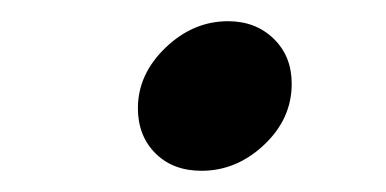

<svg xmlns="http://www.w3.org/2000/svg" viewBox="-20 -486 364 181"><path d="M110 -384Q110 -416 136 -441Q162 -466 195 -466Q221 -466 238 -449.5Q255 -433 255 -407Q255 -374 229 -349.5Q203 -325 170 -325Q143 -325 126.5 -341.5Q110 -358 110 -384Z"/></svg>

Font: Open Sauce Sans Light Italic
Style: Regular
Weight: 300
Italic angle: -10°
Designer: Alfredo Marco Pradil
Foundry: Creative Sauce Fz LLC
Version: Version 1.477